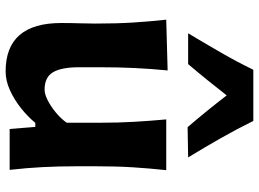

<svg xmlns="http://www.w3.org/2000/svg" viewBox="-138 -760 912 676"><g transform="rotate(90 318.0 -422.0)"><path d="M231.4 14.2Q61 14.2 61 -181.6Q61 -217.8 62 -245.1Q63 -272.5 63 -301.3Q63 -377.4 59.3 -434.8Q55.7 -492.2 49.3 -551.3L228 -556.2Q222.2 -497.1 219.5 -439.9Q216.8 -382.8 216.8 -320.3V-243.7Q216.8 -183.1 234.1 -153.1Q251.5 -123 295.9 -123Q311.5 -123 332.8 -133.8Q354 -144.5 375.5 -162.1Q397 -179.7 412.1 -200.7V-320.3Q412.1 -382.8 408.9 -437.5Q405.8 -492.2 400.4 -551.3H579.1Q572.8 -492.2 569.1 -434.8Q565.4 -377.4 565.4 -301.3V-239.7Q565.4 -170.9 568.4 -115.2Q571.3 -59.6 578.1 0H434.1L426.8 -90.3H412.6Q390.6 -63.5 360.4 -39.6Q330.1 -15.6 296.9 -0.7Q263.7 14.2 231.4 14.2ZM427.7 -626.5Q369.1 -694.8 315.9 -764.2Q289.6 -730.5 262 -696.3Q234.4 -662.1 205.6 -628.4H97.2Q131.8 -686 165 -743.7Q198.2 -801.3 225.6 -857.9H405.8Q433.6 -801.3 466.3 -743.7Q499 -686 534.2 -628.4Z"/></g></svg>

Font: Pinar-FD Bold
Style: Regular
Weight: 700
Designer: Amin Abedi
Version: Version 3.000